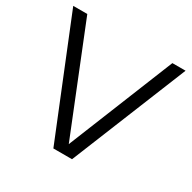

<svg xmlns="http://www.w3.org/2000/svg" viewBox="-163 -903 1065 1065"><g transform="rotate(30 370.0 -370.0)"><path d="M310 0 10 -740H100L372 -63.5L645 -740H729.5L429.5 0Z"/></g></svg>

Font: Encode Sans Expanded
Style: Regular
Weight: 400
Width: 7
Designer: Multiple Designers
Foundry: Impallari Type
Version: Version 3.000; ttfautohint (v1.8.3) -l 8 -r 50 -G 200 -x 14 